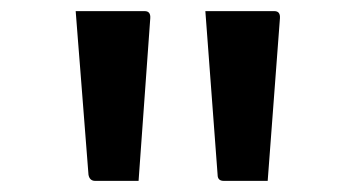

<svg xmlns="http://www.w3.org/2000/svg" viewBox="-20 -770 640 345"><path d="M229 -445H151Q141 -445 139 -456L124 -648Q122 -674 120 -698.5Q118 -723 116 -750H240Q251 -750 250 -737ZM461 -445H382Q371 -445 371 -456L349 -750H473Q484 -750 483 -737Z"/></svg>

Font: Recursive Mn Lnr St
Style: Regular
Weight: 400
Monospace: yes
Version: Version 1.079;hotconv 1.0.112;makeotfexe 2.5.65598; ttfautoh